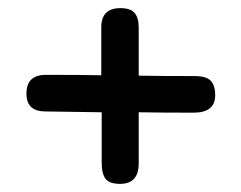

<svg xmlns="http://www.w3.org/2000/svg" viewBox="-20 -540 593 472"><path d="M509 -306Q509 -263 456 -263Q373 -263 321 -264V-138Q321 -88 275 -88Q249 -88 239.5 -100.5Q230 -113 230 -140V-264L93 -266Q68 -266 56.5 -277Q45 -288 45 -310Q45 -356 93 -356Q177 -356 229 -355V-473Q229 -520 276 -520Q301 -520 311 -508Q321 -496 321 -473V-354Q375 -353 459 -353Q487 -353 498 -341.5Q509 -330 509 -306Z"/></svg>

Font: Mali SemiBold
Style: Regular
Weight: 600
Designer: Kitiyaporn Chalermlarp | Katatrad Aksorn Co.,Ltd.
Foundry: Cadson Demak Co.,Ltd.
Version: Version 1.000; ttfautohint (v1.6)